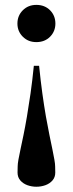

<svg xmlns="http://www.w3.org/2000/svg" viewBox="-20 -522 291 766"><path d="M50 166.5 50.5 142Q50.5 132 53.5 115Q56.5 98 61.8 73.5Q67 49 73.8 16.5Q80.5 -16 87.5 -57.2Q94.5 -98.5 101.8 -149Q109 -199.5 115 -259.5H136Q142 -199.5 149 -149Q156 -98.5 163.2 -57.2Q170.5 -16 177.2 16.5Q184 49 189 73.5Q194 98 197 115Q200 132 200 142L200.5 166.5Q200.5 185 189.5 197.8Q178.5 210.5 161.2 216.8Q144 223 125 223Q106.5 223 89.2 216.8Q72 210.5 61 197.8Q50 185 50 166.5ZM125 -354Q92.5 -354 71 -375.5Q49.5 -397 49.5 -428Q49.5 -459.5 71 -481Q92.5 -502.5 125 -502.5Q158.5 -502.5 179.8 -481Q201 -459.5 201 -428Q201 -397 179.8 -375.5Q158.5 -354 125 -354Z"/></svg>

Font: Newsreader 60pt Medium
Style: Regular
Weight: 500
Designer: Hugues Gentile
Foundry: Production Type
Version: Version 1.003